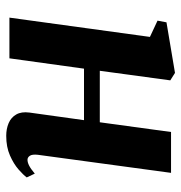

<svg xmlns="http://www.w3.org/2000/svg" viewBox="-2 -583 596 632"><g transform="rotate(90 296.0 -267.0)"><path d="M489.5 -93.5Q487.5 -75 492.8 -67.2Q498 -59.5 506 -59.5Q514.5 -59.5 525 -64.8Q535.5 -70 551.5 -83.5L564 -57Q556 -46 537.8 -30Q519.5 -14 491.8 -1.8Q464 10.5 427 10.5Q404 10.5 385.2 2.5Q366.5 -5.5 356.8 -22.5Q347 -39.5 350.5 -66L375.5 -245.5H206L172 0H38L101.5 -462.5L48 -487.5L53.5 -517L220 -545L244.5 -529.5L213 -297.5H382.5L414.5 -532H549Z"/></g></svg>

Font: Merriweather 72pt
Style: Bold Italic
Weight: 700
Italic angle: -7.8°
Version: Version 2.101